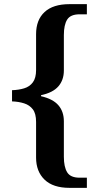

<svg xmlns="http://www.w3.org/2000/svg" viewBox="-20 -780 477 926"><path d="M315 126Q236 126 195 86.5Q154 47 154 -20V-192Q154 -232 138.5 -252.5Q123 -273 96.5 -281.5Q70 -290 38 -291V-345Q70 -346 96.5 -354Q123 -362 138.5 -383Q154 -404 154 -442V-615Q154 -684 195 -722Q236 -760 315 -760H399V-711H364Q320 -711 304 -685.5Q288 -660 288 -611V-440Q288 -394 261.5 -363.5Q235 -333 178 -321V-316Q235 -303 261.5 -272.5Q288 -242 288 -195V-24Q288 25 304 51Q320 77 364 77H399V126Z"/></svg>

Font: Noto Serif Vithkuqi SemiBold
Style: Regular
Weight: 600
Version: Version 1.005